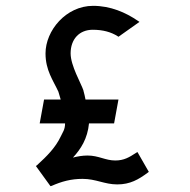

<svg xmlns="http://www.w3.org/2000/svg" viewBox="-20 -615 650 658"><path d="M153 23 157 22C191 7 223 -2 263 -2C309 -2 338 17 382 17C426 17 455 0 486 -23L490 -26L451 -94L446 -91C423 -76 405 -65 375 -65C341 -65 318 -82 280 -82C262 -82 246 -79 230 -75C257 -104 280 -140 285 -192H371L386 -274H273C271 -284 269 -294 266 -304V-305C258 -329 222 -390 222 -432C222 -481 252 -513 298 -513C333 -513 361 -505 383 -491L386 -489L458 -540L452 -544C411 -572 359 -595 299 -595C206 -595 136 -510 136 -432C136 -374 162 -340 180 -301C183 -292 185 -284 188 -274H131L116 -192H203C203 -171 195 -162 188 -147C170 -109 141 -80 107 -49L103 -46Z"/></svg>

Font: Charger Monospace
Style: Regular
Weight: 400
Designer: Jasper
Foundry: Cannot Into Space Fonts
Version: Version 0.980